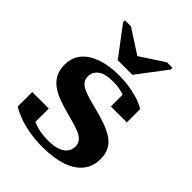

<svg xmlns="http://www.w3.org/2000/svg" viewBox="-216 -863 986 986"><g transform="rotate(45 277.0 -370.0)"><path d="M226 -579H332L452 -737V-750H412L247 -642H318L151 -750H107V-737ZM386 -112Q386 -132 375.5 -146Q365 -160 345.5 -169.5Q326 -179 299 -187Q272 -195 237 -204Q204 -213 170.5 -224.5Q137 -236 109.5 -254Q82 -272 65.5 -300Q49 -328 49 -370Q49 -422 78.5 -457Q108 -492 161 -510.5Q214 -529 285 -529Q337 -529 377 -521Q417 -513 444.5 -502.5Q472 -492 485 -483V-386H369V-487Q380 -487 388 -483Q396 -479 400.5 -472.5Q405 -466 406 -460Q407 -454 403 -449Q392 -460 375.5 -468Q359 -476 337 -480.5Q315 -485 289 -485Q229 -485 202.5 -464.5Q176 -444 176 -413Q176 -391 187 -377Q198 -363 219 -353.5Q240 -344 268.5 -336Q297 -328 332 -319Q368 -310 402 -298Q436 -286 463.5 -269Q491 -252 507 -225Q523 -198 523 -158Q523 -104 493 -66.5Q463 -29 406 -9.5Q349 10 268 10Q211 10 165 1Q119 -8 85.5 -21Q52 -34 31 -47V-153H151V-31Q141 -36 134 -42Q127 -48 123.5 -54Q120 -60 119.5 -66Q119 -72 122 -77Q137 -62 159 -52.5Q181 -43 207.5 -38.5Q234 -34 263 -34Q305 -34 332 -43.5Q359 -53 372.5 -70.5Q386 -88 386 -112Z"/></g></svg>

Font: Roboto Serif 120pt Expanded SemiBold
Style: Regular
Weight: 600
Width: 7
Designer: Greg Gazdowicz
Foundry: Commercial Type
Version: Version 1.008